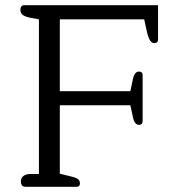

<svg xmlns="http://www.w3.org/2000/svg" viewBox="-20 -715 690 735"><path d="M60 -21Q60 -34 70 -41.5Q80 -49 97 -49H129V-641L96 -647Q76 -651 67 -658Q58 -665 58 -678Q58 -686 62 -690.5Q66 -695 72 -695H585V-564Q585 -550 571 -550Q561 -550 554.5 -560Q548 -570 543 -591L532 -641H209V-366H479L489 -413Q495 -441 512 -441Q519 -441 522.5 -437.5Q526 -434 526 -428V-251Q526 -245 522.5 -241Q519 -237 512 -237Q495 -237 489 -266L479 -312H209V-50L258 -38Q273 -34 279.5 -28.5Q286 -23 286 -13Q286 0 274 0H77Q60 0 60 -21Z"/></svg>

Font: Maitree
Style: Regular
Weight: 400
Designer: CadsonDemak Team
Foundry: CadsonDemak
Version: Version 1.001